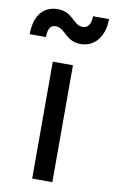

<svg xmlns="http://www.w3.org/2000/svg" viewBox="-155 -825 519 872"><g transform="rotate(10 104.5 -389.0)"><path d="M58 0H151V-539H58ZM-67 -644H8C8 -685 22 -700 43 -700C89 -700 97 -640 168 -640C231 -640 276 -691 276 -774H202C202 -738 188 -718 164 -718C119 -718 111 -778 39 -778C-24 -778 -67 -733 -67 -644Z"/></g></svg>

Font: Mluvka Medium
Style: Regular
Weight: 500
Designer: Modified by Jiří Krblich, Original typeface by Gumpita Rahayu
Foundry: Gumpita Rahayu & Jiří Krblich
Version: Version 2.000;Glyphs 3.1.1 (3134)